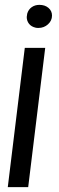

<svg xmlns="http://www.w3.org/2000/svg" viewBox="-20 -570 241 790"><path d="M194 -506Q194 -485 177.5 -470Q161 -455 138 -455Q131 -455 127 -456Q109 -460 99.5 -472Q90 -484 90 -500Q90 -504 92 -514Q97 -531 110.5 -540.5Q124 -550 142 -550Q165 -550 179.5 -537.5Q194 -525 194 -506ZM12 200 82 -373H166L96 200Z"/></svg>

Font: Josefin Sans
Style: Italic
Weight: 400
Italic angle: -7°
Designer: Santiago Orozco
Foundry: Typemade
Version: Version 2.000